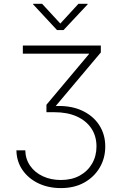

<svg xmlns="http://www.w3.org/2000/svg" viewBox="-20 -779 625 993"><path d="M294.9 193.8Q230.5 193.8 178.7 169.2Q127 144.5 96.4 100.3Q65.9 56.2 64.9 -1.5H110.8Q111.8 43.9 136 78.6Q160.2 113.3 201.7 132.6Q243.2 151.9 294.9 151.9Q351.1 151.9 392.3 129.2Q433.6 106.4 456.3 67.1Q479 27.8 479 -21.5Q479 -75.2 452.4 -115Q425.8 -154.8 377 -176.8Q328.1 -198.7 260.7 -198.7H220.2V-237.3L440.4 -499.5V-501.5H98.1V-543.5H501.5V-507.8L257.3 -217.8V-230Q338.9 -235.4 398.7 -209.5Q458.5 -183.6 491.5 -134.5Q524.4 -85.4 524.4 -21.5Q524.4 39.1 495.6 87.9Q466.8 136.7 415.5 165.3Q364.3 193.8 294.9 193.8ZM197.8 -759.3 292 -657.2 385.7 -759.3H433.1V-756.3L308.6 -623.5H274.9L151.4 -756.3V-759.3Z"/></svg>

Font: Inter 18pt ExtraLight
Style: Regular
Weight: 250
Designer: Rasmus Andersson
Foundry: rsms
Version: Version 4.001;git-66647c0bb